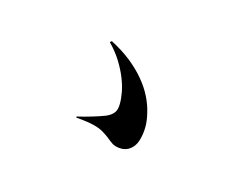

<svg xmlns="http://www.w3.org/2000/svg" viewBox="-68 -820 1136 928"><g transform="rotate(30 500.0 -356.5)"><path d="M474 -177Q458 -177 435 -174.5Q412 -172 380 -166L378 -171Q410 -188 444 -209Q478 -230 501 -247Q521 -263 529 -281.5Q537 -300 529 -329Q523 -353 509 -382.5Q495 -412 471.5 -443.5Q448 -475 415 -506Q382 -537 338 -563L344 -572Q408 -558 459.5 -535.5Q511 -513 551 -484.5Q591 -456 619 -424Q647 -392 665 -358Q684 -324 692 -293Q700 -262 700 -231Q700 -206 692 -188.5Q684 -171 672 -160.5Q660 -150 645 -145.5Q630 -141 616 -141Q601 -141 590 -146Q575 -151 561 -158Q544 -165 523.5 -171Q503 -177 474 -177Z"/></g></svg>

Font: XinYuGongZhangJiaSongA
Style: Regular
Weight: 900
Designer: XinYuGong
Foundry: Adobe Systems Incorporated
Version: Version 1.00